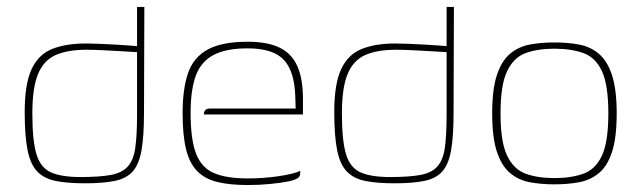

<svg xmlns="http://www.w3.org/2000/svg" viewBox="-20 -525 1844 552"><path d="M51 -203Q51 -284 71 -326.5Q91 -369 130.5 -384.5Q170 -400 227 -400Q242 -400 266.5 -399Q291 -398 316.5 -396.5Q342 -395 361 -393.5Q380 -392 385 -391L374 -384V-505H395L394 -201Q394 -134 387 -93.5Q380 -53 362 -32.5Q344 -12 310.5 -5Q277 2 224 2Q175 2 141.5 -4.5Q108 -11 88 -31Q68 -51 59.5 -92Q51 -133 51 -203ZM211 -16Q266 -16 298.5 -22Q331 -28 347.5 -46.5Q364 -65 369 -100.5Q374 -136 374 -196V-375Q360 -376 333.5 -377.5Q307 -379 278.5 -380.5Q250 -382 229 -382Q175 -382 140.5 -367Q106 -352 89.5 -312.5Q73 -273 73 -199Q73 -120 85 -81Q97 -42 127.5 -29Q158 -16 211 -16Z M693 7Q642 7 606 -1.5Q570 -10 547.5 -32.5Q525 -55 515 -95.5Q505 -136 505 -200Q505 -269 520.5 -314.5Q536 -360 577 -382.5Q618 -405 692 -405Q749 -405 784 -388Q819 -371 835 -334.5Q851 -298 851 -241V-196H566Q566 -203 570 -208Q574 -213 584 -213H830L829 -246Q827 -320 796 -353Q765 -386 692 -386Q630 -386 594 -367Q558 -348 543 -307.5Q528 -267 528 -200Q528 -123 544 -82.5Q560 -42 596 -27Q632 -12 693 -12Q713 -12 735 -13.5Q757 -15 778 -18Q799 -21 816.5 -25Q834 -29 843 -34V-26Q843 -19 837.5 -14Q832 -9 812 -4Q787 1 756 4Q725 7 693 7Z M941 -203Q941 -284 961 -326.5Q981 -369 1020.5 -384.5Q1060 -400 1117 -400Q1132 -400 1156.5 -399Q1181 -398 1206.5 -396.5Q1232 -395 1251 -393.5Q1270 -392 1275 -391L1264 -384V-505H1285L1284 -201Q1284 -134 1277 -93.5Q1270 -53 1252 -32.5Q1234 -12 1200.5 -5Q1167 2 1114 2Q1065 2 1031.5 -4.5Q998 -11 978 -31Q958 -51 949.5 -92Q941 -133 941 -203ZM1101 -16Q1156 -16 1188.5 -22Q1221 -28 1237.5 -46.5Q1254 -65 1259 -100.5Q1264 -136 1264 -196V-375Q1250 -376 1223.5 -377.5Q1197 -379 1168.5 -380.5Q1140 -382 1119 -382Q1065 -382 1030.5 -367Q996 -352 979.5 -312.5Q963 -273 963 -199Q963 -120 975 -81Q987 -42 1017.5 -29Q1048 -16 1101 -16Z M1574 5Q1536 5 1503.5 -1Q1471 -7 1446.5 -27.5Q1422 -48 1408.5 -89Q1395 -130 1395 -199Q1395 -268 1408.5 -309Q1422 -350 1446.5 -370.5Q1471 -391 1503.5 -397Q1536 -403 1574 -403Q1612 -403 1644.5 -397Q1677 -391 1701.5 -370.5Q1726 -350 1739.5 -309Q1753 -268 1753 -199Q1753 -129 1739.5 -88Q1726 -47 1701.5 -27Q1677 -7 1644.5 -1Q1612 5 1574 5ZM1574 -13Q1622 -13 1657 -25.5Q1692 -38 1710.5 -77.5Q1729 -117 1729 -199Q1729 -281 1710.5 -320.5Q1692 -360 1657 -372.5Q1622 -385 1574 -385Q1526 -385 1491.5 -372.5Q1457 -360 1438 -320.5Q1419 -281 1419 -199Q1419 -117 1438 -77.5Q1457 -38 1491.5 -25.5Q1526 -13 1574 -13Z"/></svg>

Font: Genos Thin
Style: Regular
Weight: 100
Designer: Robert E. Leuschke
Foundry: Robert E. Leuschke
Version: Version 1.010